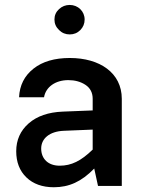

<svg xmlns="http://www.w3.org/2000/svg" viewBox="-20 -767 600 792"><path d="M204.6 -686.5C204.6 -669.4 210.9 -655.3 223.6 -643.1C235.8 -630.9 250.5 -625 267.6 -625C284.7 -625 299.3 -630.9 311.5 -643.1C323.2 -655.3 329.1 -669.4 329.1 -686.5C329.1 -720.2 302.2 -746.6 267.6 -746.6C250.5 -746.6 235.8 -740.7 223.6 -729.5C210.9 -717.8 204.6 -703.6 204.6 -686.5ZM482.4 -359.4C482.4 -466.8 391.1 -527.8 268.1 -527.8C205.1 -527.8 155.3 -513.2 118.2 -483.9C80.6 -454.1 61 -415 58.6 -365.7H161.6C168.9 -408.2 208.5 -436.5 261.7 -436.5C288.6 -436.5 312.5 -430.2 332.5 -417C352.5 -403.8 362.3 -384.3 362.3 -359.4V-311.5L238.8 -306.6C179.7 -304.2 132.8 -288.1 98.6 -258.3C64 -228 46.9 -189.5 46.9 -143.1C46.9 -98.1 61 -62 88.9 -35.2C116.7 -8.3 154.8 5.4 202.1 5.4C264.6 5.4 316.4 -17.6 368.7 -71.8L384.3 0H482.4ZM149.9 -154.3C149.9 -195.3 184.1 -225.1 243.2 -227.5L362.3 -232.4V-149.9C314 -103 274.4 -83.5 226.1 -83.5C178.7 -83.5 149.9 -111.8 149.9 -154.3Z"/></svg>

Font: Estedad SemiBold
Style: Regular
Weight: 600
Designer: Amin Abedi
Version: Version 7.3